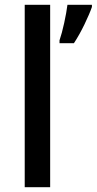

<svg xmlns="http://www.w3.org/2000/svg" viewBox="-20 -780 403 800"><path d="M189 0H83V-760H189ZM363 -751Q353 -722 332 -678.5Q311 -635 288 -600H228V-612Q238 -641 247.5 -684.5Q257 -728 261 -760H363Z"/></svg>

Font: Noto Sans Ethiopic Medium
Style: Regular
Weight: 500
Designer: Monotype Design Team
Foundry: Monotype Imaging Inc.
Version: Version 2.102; ttfautohint (v1.8.4.7-5d5b)